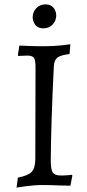

<svg xmlns="http://www.w3.org/2000/svg" viewBox="-20 -849 401 881"><path d="M227 -544Q224 -490 221.5 -427Q219 -364 217 -304.5Q215 -245 214 -194Q213 -143 213 -112Q213 -71 222 -57.5Q231 -44 257 -44Q266 -44 275 -44Q284 -44 292 -45Q301 -46 310 -47L312 -43L303 3Q279 3 255 2Q235 1 212 0.5Q189 0 172 0Q152 0 132 2Q112 4 95 6Q75 9 56 12L62 -34Q109 -43 125.5 -60.5Q142 -78 142 -120L143 -540Q143 -572 136 -583Q129 -594 106 -594Q100 -594 93 -593.5Q86 -593 79 -593Q71 -592 64 -592L62 -596L69 -640Q91 -639 113 -638Q132 -637 152 -637Q172 -637 188 -637Q205 -637 225.5 -638Q246 -639 263 -641Q283 -643 303 -646L299 -601Q257 -596 242.5 -584Q228 -572 227 -544ZM179 -719Q154 -719 142 -735Q130 -751 130 -770Q130 -794 146.5 -811.5Q163 -829 189 -829Q213 -829 225.5 -813.5Q238 -798 238 -778Q238 -754 221.5 -736.5Q205 -719 179 -719Z"/></svg>

Font: Alegreya
Style: Regular
Weight: 400
Designer: Juan Pablo del Peral
Foundry: Juan Pablo del Peral
Version: Version 1.003